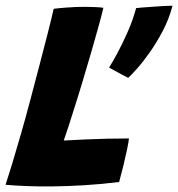

<svg xmlns="http://www.w3.org/2000/svg" viewBox="-33 -674 638 688"><path d="M-13.1 -11.9Q-3.9 -39.4 10.5 -86.8Q24.9 -134.1 41.8 -193.2Q58.8 -252.2 75.5 -315.4Q92.2 -378.5 108.6 -440.9Q125 -503.2 138.4 -556.1Q151.8 -608.9 159.4 -642.5Q174.2 -644.5 206 -647Q237.8 -649.5 271.1 -649.5Q287.2 -649.5 308.7 -648.6Q330.1 -647.6 337.4 -646Q331.4 -620 320.3 -580Q309.2 -540 294.9 -490.4Q280.5 -440.9 264 -385.8Q247.5 -330.6 229.6 -274.8Q220.5 -245.4 211.8 -218.8Q203.1 -192.2 195.4 -170.4Q235.2 -172.8 273.9 -174.4Q312.6 -176.1 351.3 -177Q390 -177.9 429.1 -177.9Q427.9 -165 422 -136.9Q416.1 -108.8 408.3 -77Q400.5 -45.2 393.9 -21.9Q331.9 -14.1 269.8 -10.3Q207.6 -6.5 152.6 -6Q107 -5.5 63.4 -7.2Q19.9 -8.9 -13.1 -11.9ZM585.2 -653.5Q572.9 -606.5 550.5 -563.6Q528.1 -520.8 503.3 -485.9Q478.5 -451 457.4 -427.4Q436.4 -403.8 426.4 -395.1Q420 -398.1 404.8 -406.2Q389.6 -414.2 375.5 -422.1Q361.4 -430 357.9 -432Q369.4 -449.8 387.7 -483.7Q406 -517.6 424.7 -560.1Q443.4 -602.5 454.8 -645Q460.8 -646 478.1 -647.2Q495.4 -648.4 516.5 -650Q537.6 -651.6 556.6 -652.6Q575.5 -653.5 585.2 -653.5Z"/></svg>

Font: Grandstander Thin
Style: Italic
Weight: 100
Italic angle: -15°
Designer: Tyler Finck
Foundry: Etcetera Type Co
Version: Version 1.200